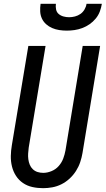

<svg xmlns="http://www.w3.org/2000/svg" viewBox="-20 -975 552 1003"><path d="M205 8Q176 8 149 2Q122 -4 100 -19Q78 -34 63.5 -56.5Q49 -79 42.5 -105.5Q36 -132 36.5 -160Q37 -188 42 -217L128 -735H218L130 -204Q128 -188 127 -173Q126 -158 128 -143Q130 -128 135.5 -114.5Q141 -101 151.5 -91Q162 -81 176 -76.5Q190 -72 206 -72Q227 -72 249 -81Q271 -90 286.5 -107.5Q302 -125 310 -146Q318 -167 322 -189L412 -735H503L411 -176Q407 -152 399 -128Q391 -104 377 -82Q363 -60 343.5 -42Q324 -24 301 -12.5Q278 -1 253.5 3.5Q229 8 205 8ZM329 -815Q309 -815 289.5 -818Q270 -821 252.5 -828.5Q235 -836 221 -848.5Q207 -861 199 -878Q191 -895 190 -915Q189 -935 192 -955H272Q270 -940 273 -925.5Q276 -911 286.5 -902Q297 -893 311.5 -889Q326 -885 341 -885Q356 -885 371.5 -889Q387 -893 400 -902Q413 -911 421.5 -925.5Q430 -940 432 -955H512Q509 -935 501.5 -915Q494 -895 480 -878Q466 -861 448 -848.5Q430 -836 410 -828.5Q390 -821 369.5 -818Q349 -815 329 -815Z"/></svg>

Font: Iosevka SS04 Medium
Style: Italic
Weight: 500
Italic angle: -9°
Monospace: yes
Designer: Belleve Invis
Foundry: Belleve Invis
Version: Version 19.0.0; ttfautohint (v1.8.4)